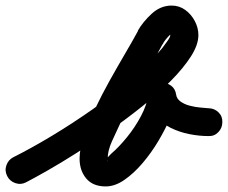

<svg xmlns="http://www.w3.org/2000/svg" viewBox="-58 -610 819 690"><path d="M-32 23Q-42 4 -35 -16Q-28 -36 -10 -45Q54 -77 128 -121.5Q202 -166 276 -218Q350 -270 414.5 -326Q479 -382 525 -437Q529 -443 541.5 -459.5Q554 -476 554 -484Q554 -486 549 -492Q548 -494 554.5 -491.5Q561 -489 559 -489Q557 -489 550 -482Q543 -475 536 -466Q529 -457 527 -451Q527 -451 527 -451Q527 -451 526 -451Q526 -451 526 -451Q526 -451 526 -451Q487 -378 446.5 -306Q406 -234 371 -160Q359 -135 344 -101.5Q329 -68 329 -40Q329 -28 330 -31Q331 -34 323 -39Q320 -42 319.5 -41.5Q319 -41 322 -41Q326 -41 331 -46.5Q336 -52 341 -57Q369 -81 398 -116.5Q427 -152 448.5 -192.5Q470 -233 475 -270Q478 -292 493 -302.5Q508 -313 525 -313Q542 -313 557 -302Q572 -291 575 -270Q577 -255 591 -245Q605 -235 624.5 -230Q644 -225 662 -223.5Q680 -222 691 -221Q712 -221 727 -206.5Q742 -192 741 -171Q741 -150 726.5 -135Q712 -120 691 -121Q658 -121 622.5 -128Q587 -135 555.5 -150.5Q524 -166 502 -192Q480 -218 475 -256Q472 -277 488.5 -288Q505 -299 525 -299Q545 -299 561.5 -288Q578 -277 575 -256Q571 -227 554 -187Q537 -147 511.5 -104Q486 -61 454.5 -24Q423 13 389 36.5Q355 60 322 60Q276 60 252 31.5Q228 3 228 -40Q228 -75 243.5 -121Q259 -167 283.5 -218.5Q308 -270 336.5 -321Q365 -372 392 -418Q419 -464 438 -499Q438 -499 438 -499Q438 -499 438 -499Q437 -499 437 -499Q437 -499 437 -499Q455 -531 487 -560.5Q519 -590 559 -590Q586 -590 607.5 -574.5Q629 -559 642 -534.5Q655 -510 655 -484Q655 -449 628 -407Q601 -365 556 -319.5Q511 -274 454 -228.5Q397 -183 336 -140Q275 -97 217.5 -60.5Q160 -24 112.5 3Q65 30 36 45Q17 55 -3 48Q-23 41 -32 23Z"/></svg>

Font: FRB American Cursive Guidelines Arrows Ultra
Style: Bold Italic
Weight: 1000
Italic angle: -25°
Version: Version 2.0;Modular Font Editor K font №1